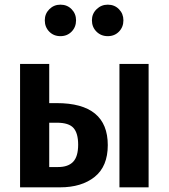

<svg xmlns="http://www.w3.org/2000/svg" viewBox="-20 -803 723 823"><path d="M172 -716Q172 -744 191.5 -763.5Q211 -783 239 -783Q268 -783 287 -763.5Q306 -744 306 -716Q306 -687 287 -667.5Q268 -648 239 -648Q210 -648 191 -667.5Q172 -687 172 -716ZM442 -783Q471 -783 490 -763.5Q509 -744 509 -716Q509 -687 490 -667.5Q471 -648 442 -648Q413 -648 393.5 -667.5Q374 -687 374 -716Q374 -744 394 -763.5Q414 -783 442 -783ZM223 -361Q442 -361 442 -181Q442 -90 386 -45Q330 0 237 0H66V-529H191V-361ZM492 -529H617V0H492ZM229 -87Q272 -87 293.5 -109.5Q315 -132 315 -183Q315 -232 295 -254.5Q275 -277 224 -277H191V-87Z"/></svg>

Font: Fira Sans Condensed Medium
Style: Regular
Weight: 500
Width: 3
Designer: Carrois Corporate & Edenspiekermann AG
Foundry: Carrois Corporate GbR & Edenspiekermann AG
Version: Version 4.203;PS 004.203;hotconv 1.0.88;makeotf.lib2.5.64775